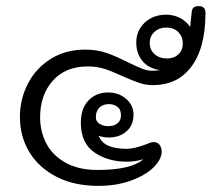

<svg xmlns="http://www.w3.org/2000/svg" viewBox="-20 -625 709 627"><path d="M651 -583Q651 -463 600 -401Q556 -347 479 -347Q456 -347 435.5 -354Q415 -361 383 -375Q346 -392 321.5 -400Q297 -408 266 -408Q194 -408 152.5 -361.5Q111 -315 111 -242Q111 -195 131.5 -156Q152 -117 194.5 -93.5Q237 -70 298 -70Q409 -70 448 -105Q422 -97 394 -97Q332 -97 288 -127.5Q244 -158 244 -224Q244 -271 269 -297Q294 -323 333 -323Q368 -323 392 -302Q416 -281 416 -251Q416 -216 393 -196Q370 -176 335 -176Q316 -176 302 -182Q311 -159 334 -149Q357 -139 394 -139Q418 -139 455 -153Q473 -161 481 -161Q495 -161 501.5 -151.5Q508 -142 508 -130Q508 -105 482 -79Q456 -53 408.5 -35.5Q361 -18 301 -18Q222 -18 164 -48Q106 -78 75.5 -129Q45 -180 45 -243Q45 -301 71 -351.5Q97 -402 145.5 -432.5Q194 -463 258 -463Q298 -463 330 -451.5Q362 -440 401 -420Q428 -407 444.5 -400.5Q461 -394 476 -394Q487 -394 503 -396Q466 -401 445.5 -425.5Q425 -450 425 -486Q425 -525 452.5 -551Q480 -577 523 -577Q547 -577 567.5 -566.5Q588 -556 601 -537Q602 -542 606 -585Q607 -597 613 -601Q619 -605 629 -605Q651 -605 651 -583ZM525 -434Q548 -434 562.5 -447.5Q577 -461 577 -483Q577 -505 562.5 -520Q548 -535 523 -535Q500 -535 484.5 -521Q469 -507 469 -485Q469 -462 485 -448Q501 -434 525 -434ZM293 -242Q293 -228 305.5 -220.5Q318 -213 333 -213Q352 -213 363.5 -222Q375 -231 375 -249Q375 -268 363 -276.5Q351 -285 336 -285Q316 -285 304.5 -273.5Q293 -262 293 -242Z"/></svg>

Font: Mali
Style: Regular
Weight: 400
Version: Version 1.000; ttfautohint (v1.6)